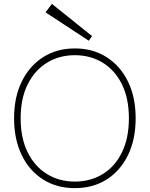

<svg xmlns="http://www.w3.org/2000/svg" viewBox="-20 -964 775 995"><path d="M368 11Q274 11 203 -34Q132 -79 92.5 -160.5Q53 -242 53 -351Q53 -460 92.5 -541Q132 -622 203 -667.5Q274 -713 368 -713Q462 -713 533 -667.5Q604 -622 643.5 -541Q683 -460 683 -351Q683 -242 643.5 -160.5Q604 -79 533 -34Q462 11 368 11ZM368 -23Q449 -23 512.5 -62Q576 -101 612 -174.5Q648 -248 648 -351Q648 -454 612 -527Q576 -600 512.5 -639Q449 -678 368 -678Q287 -678 223.5 -639Q160 -600 123.5 -527Q87 -454 87 -351Q87 -248 123.5 -174.5Q160 -101 223.5 -62Q287 -23 368 -23ZM440 -753 216 -900 249 -944 457 -777Z"/></svg>

Font: Zen Kaku Gothic New Light
Style: Regular
Weight: 300
Designer: Yoshimichi Ohira
Foundry: Positype
Version: Version 1.002